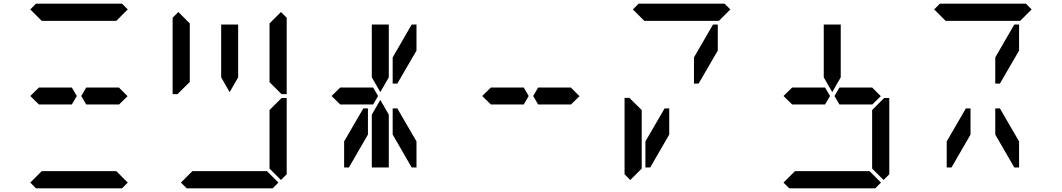

<svg xmlns="http://www.w3.org/2000/svg" viewBox="-20 -1020 5752 1040"><path d="M144 -969 175 -1000H641L672 -969L610 -907H590H454H362H226H206ZM672 -31 641 0H175L144 -31L206 -93H226H362H454H590H610ZM144 -500 192 -547V-546H328H369L396 -500L369 -454H212H209H192V-453ZM624 -546 671 -499 624 -453V-454H606H604H475H454H447L420 -500L447 -546H454H475H488Z M1502 -955 1533 -924V-510H1506L1501 -514L1440 -575V-607V-782V-887V-893ZM1501 -485 1506 -489H1533V-76L1502 -45L1440 -107V-113V-218V-424ZM1488 -31 1457 0H991L960 -31L1022 -93H1042H1178H1270H1406H1426ZM946 -515 942 -510H915V-924L946 -955L1008 -893V-887V-782V-576ZM1178 -673V-887H1270V-876V-673V-601L1224 -521L1178 -601Z M1776 -500 1824 -547V-546H1960H2001L2028 -500L2001 -454H1844H1841H1824V-453ZM1994 -673V-887H2086V-876V-673V-601L2040 -521L1994 -601ZM2210 -887H2236V-746L2132 -567H2107V-709ZM1973 -291 1870 -113H1844V-254L1948 -433H1973ZM2086 -157V-113H1994V-327V-399L2040 -479L2086 -399V-327ZM2107 -433H2132L2236 -254V-113H2210L2107 -291Z M2592 -500 2640 -547V-546H2776H2817L2844 -500L2817 -454H2660H2657H2640V-453ZM3072 -546 3119 -499 3072 -453V-454H3054H3052H2923H2902H2895L2868 -500L2895 -546H2902H2923H2936Z M3408 -969 3439 -1000H3905L3936 -969L3874 -907H3854H3718H3626H3490H3470ZM3394 -45 3363 -76V-490H3390L3394 -485L3456 -424V-218V-113V-107ZM3842 -887H3868V-746L3764 -567H3739V-709ZM3605 -291 3502 -113H3476V-254L3580 -433H3605Z M4765 -485 4770 -489H4797V-76L4766 -45L4704 -107V-113V-218V-424ZM4752 -31 4721 0H4255L4224 -31L4286 -93H4306H4442H4534H4670H4690ZM4224 -500 4272 -547V-546H4408H4449L4476 -500L4449 -454H4292H4289H4272V-453ZM4704 -546 4751 -499 4704 -453V-454H4686H4684H4555H4534H4527L4500 -500L4527 -546H4534H4555H4568ZM4442 -673V-887H4534V-876V-673V-601L4488 -521L4442 -601Z M5040 -969 5071 -1000H5537L5568 -969L5506 -907H5486H5350H5258H5122H5102ZM5474 -887H5500V-746L5396 -567H5371V-709ZM5237 -291 5134 -113H5108V-254L5212 -433H5237ZM5371 -433H5396L5500 -254V-113H5474L5371 -291Z"/></svg>

Font: DSEG14 Classic
Style: Regular
Weight: 400
Designer: Keshikan(Twitter:@keshinomi_88pro)
Version: Version 0.46